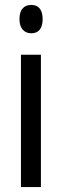

<svg xmlns="http://www.w3.org/2000/svg" viewBox="-20 -759 251 779"><path d="M146 -537V0H65V-537ZM107 -739Q130 -739 141.5 -724Q153 -709 153 -681Q153 -654 141.5 -639Q130 -624 107 -624Q85 -624 72 -639Q59 -654 59 -681Q59 -710 71.5 -724.5Q84 -739 107 -739Z"/></svg>

Font: Noto Sans Khmer ExtraCondensed
Style: Regular
Weight: 400
Width: 2
Designer: Danh Hong and the Monotype Design Team
Foundry: Monotype Imaging Inc.
Version: Version 2.004